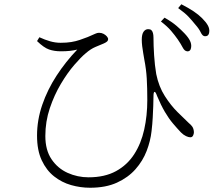

<svg xmlns="http://www.w3.org/2000/svg" viewBox="-20 -835 1040 902"><path d="M815 -650Q801 -670 783.5 -690.5Q766 -711 736 -734L753 -752Q788 -732 809.5 -713.5Q831 -695 847 -678Q865 -659 872.5 -643.5Q880 -628 878 -613Q877 -603 872 -598Q867 -593 859 -594Q847 -595 838.5 -611.5Q830 -628 815 -650ZM898 -719Q882 -739 865.5 -756.5Q849 -774 817 -797L832 -815Q867 -797 890 -781.5Q913 -766 929 -750Q948 -731 956.5 -715.5Q965 -700 963 -685Q962 -674 956.5 -669Q951 -664 941 -665Q931 -666 923 -683Q915 -700 898 -719ZM154 -642 165 -660Q191 -648 215.5 -641Q240 -634 265 -634Q293 -634 314.5 -637.5Q336 -641 355 -647.5Q374 -654 392 -661Q418 -672 427.5 -676.5Q437 -681 445 -681Q457 -681 466.5 -676Q476 -671 482 -664Q488 -657 488 -651Q488 -645 483.5 -640.5Q479 -636 468 -631Q451 -624 428.5 -614.5Q406 -605 383 -585Q361 -567 329 -530Q297 -493 266 -441Q235 -389 214 -326.5Q193 -264 193 -196Q193 -130 222 -87Q251 -44 297.5 -23Q344 -2 396 -2Q472 -2 525 -31Q578 -60 610.5 -110.5Q643 -161 657.5 -226.5Q672 -292 672 -365Q672 -422 669.5 -465.5Q667 -509 658 -555Q656 -568 653 -584.5Q650 -601 648 -618Q646 -635 646 -648Q646 -674 654.5 -686Q663 -698 676 -698Q686 -698 691 -693.5Q696 -689 698.5 -680Q701 -671 701 -659Q701 -622 704 -575Q707 -528 714 -487Q726 -428 754.5 -383.5Q783 -339 814.5 -308Q846 -277 867 -257Q876 -250 883 -240.5Q890 -231 891 -214Q891 -206 887 -198Q883 -190 874 -190Q866 -190 854 -195.5Q842 -201 830 -213Q812 -232 792.5 -255Q773 -278 754.5 -309.5Q736 -341 718 -384Q711 -404 706 -403.5Q701 -403 701 -381Q701 -362 700 -337Q699 -312 697.5 -282.5Q696 -253 692 -219Q687 -173 669 -126Q651 -79 616.5 -40Q582 -1 529.5 23Q477 47 403 47Q358 47 314 34.5Q270 22 234 -6.5Q198 -35 176 -82Q154 -129 154 -198Q154 -271 178.5 -342.5Q203 -414 246 -480Q289 -546 343 -602Q326 -598 308 -596Q290 -594 266 -594Q235 -594 210.5 -602.5Q186 -611 154 -642Z"/></svg>

Font: Noto Serif SC
Style: Regular
Weight: 200
Designer: Ryoko NISHIZUKA 西塚涼子 (kana & ideographs); Frank Grießhammer (Latin, Greek & Cyrillic); Wenlong ZHANG 张文龙 (bopomofo); San
Foundry: Adobe
Version: Version 2.001;hotconv 1.1.0;makeotfexe 2.6.0